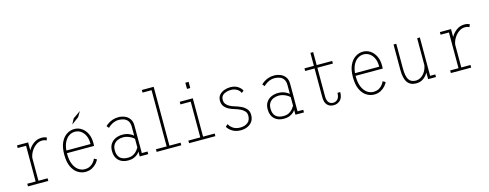

<svg xmlns="http://www.w3.org/2000/svg" viewBox="-26 -1500 5762 2263"><g transform="rotate(-15 2855.0 -369.0)"><path d="M115 0V-32H217V-468H115V-500H251V-403.5Q276 -449 319 -480.5Q362 -512 417.5 -512Q442 -512 457.8 -506.8Q473.5 -501.5 480 -497.5L466.5 -465.5Q462 -469 448.5 -473.8Q435 -478.5 413.5 -478.5Q375 -478.5 340.2 -454.2Q305.5 -430 281.5 -391.5Q257.5 -353 251 -310.5V-32H363V0Z M814.5 11Q768 11 724.2 -15.8Q680.5 -42.5 652.5 -100.2Q624.5 -158 624.5 -251Q624.5 -342 652.5 -399.8Q680.5 -457.5 724.2 -484.8Q768 -512 815 -512Q864.5 -512 904.5 -485.2Q944.5 -458.5 968.2 -409.8Q992 -361 992 -295Q992 -276 991 -259H659.5Q659.5 -255 659.5 -251Q659.5 -173.5 681.5 -122.8Q703.5 -72 739 -47Q774.5 -22 814.5 -22Q855.5 -22 883.2 -38Q911 -54 927.5 -75.8Q944 -97.5 950 -115L982.5 -97Q975.5 -78.5 954 -53Q932.5 -27.5 897.5 -8.2Q862.5 11 814.5 11ZM813.5 -479Q778 -479 745.2 -458.8Q712.5 -438.5 689.8 -396.8Q667 -355 661 -291H956V-301.5Q956 -353.5 937.5 -393.8Q919 -434 887 -456.5Q855 -479 813.5 -479ZM808 -569 842.5 -634.5 936 -700 896.5 -634.5Z M1336 11Q1263.5 11 1221 -30.2Q1178.5 -71.5 1178.5 -145Q1178.5 -197.5 1201.5 -232Q1224.5 -266.5 1262.8 -283.5Q1301 -300.5 1346 -300.5Q1394.5 -300.5 1430 -284Q1465.5 -267.5 1478.5 -253.5V-360.5Q1478.5 -406.5 1460.2 -432.5Q1442 -458.5 1412.2 -469.2Q1382.5 -480 1348.5 -480Q1318 -480 1291.2 -469.2Q1264.5 -458.5 1244.8 -444Q1225 -429.5 1216 -419L1193 -445.5Q1204.5 -458 1227 -473.5Q1249.5 -489 1281.5 -500.5Q1313.5 -512 1353.5 -512Q1392.5 -512 1429 -497.5Q1465.5 -483 1489 -451.2Q1512.5 -419.5 1512.5 -368V-32H1582.5V0H1478.5V-60Q1472 -46.5 1453.8 -29.8Q1435.5 -13 1406 -1Q1376.5 11 1336 11ZM1339.5 -21Q1382 -21 1410.2 -37.5Q1438.5 -54 1455 -75Q1471.5 -96 1478.5 -109V-214Q1469 -225.5 1448.5 -238Q1428 -250.5 1401.2 -259.5Q1374.5 -268.5 1346.5 -268.5Q1311 -268.5 1280.8 -255.8Q1250.5 -243 1231.8 -215.8Q1213 -188.5 1213 -145Q1213 -82 1246 -51.5Q1279 -21 1339.5 -21Z M1685 0V-32H1815.5V-718H1705V-750H1849.5V-32H1985.5V0Z M2222.5 -700H2262.5V-624.5H2222.5ZM2080.5 0V-32H2226V-468H2100.5V-500H2260V-32H2401.5V0Z M2711.5 11Q2648.5 11 2606 -17Q2563.5 -45 2549 -75.5L2578 -100Q2588.5 -72.5 2623.2 -47.2Q2658 -22 2712.5 -22Q2768.5 -22 2803.8 -49.8Q2839 -77.5 2839 -133Q2839 -167 2818.5 -189.2Q2798 -211.5 2767 -225.5Q2736 -239.5 2704.5 -249Q2672.5 -258 2639.5 -274Q2606.5 -290 2584 -317.8Q2561.5 -345.5 2561.5 -389.5Q2561.5 -432 2585.2 -459Q2609 -486 2645 -499Q2681 -512 2718.5 -512Q2775 -512 2812.5 -486.5Q2850 -461 2861 -432L2833.5 -411Q2823 -440.5 2791.5 -459.8Q2760 -479 2718.5 -479Q2693.5 -479 2664.8 -471.5Q2636 -464 2616 -444.8Q2596 -425.5 2596 -389.5Q2596 -358 2613 -337Q2630 -316 2657.5 -302.2Q2685 -288.5 2717.5 -279Q2750.5 -269.5 2786.8 -252.8Q2823 -236 2848.5 -207.5Q2874 -179 2874 -133Q2874 -84 2851 -52.2Q2828 -20.5 2791 -4.8Q2754 11 2711.5 11Z M3236 11Q3163.5 11 3121 -30.2Q3078.5 -71.5 3078.5 -145Q3078.5 -197.5 3101.5 -232Q3124.5 -266.5 3162.8 -283.5Q3201 -300.5 3246 -300.5Q3294.5 -300.5 3330 -284Q3365.5 -267.5 3378.5 -253.5V-360.5Q3378.5 -406.5 3360.2 -432.5Q3342 -458.5 3312.2 -469.2Q3282.5 -480 3248.5 -480Q3218 -480 3191.2 -469.2Q3164.5 -458.5 3144.8 -444Q3125 -429.5 3116 -419L3093 -445.5Q3104.5 -458 3127 -473.5Q3149.5 -489 3181.5 -500.5Q3213.5 -512 3253.5 -512Q3292.5 -512 3329 -497.5Q3365.5 -483 3389 -451.2Q3412.5 -419.5 3412.5 -368V-32H3482.5V0H3378.5V-60Q3372 -46.5 3353.8 -29.8Q3335.5 -13 3306 -1Q3276.5 11 3236 11ZM3239.5 -21Q3282 -21 3310.2 -37.5Q3338.5 -54 3355 -75Q3371.5 -96 3378.5 -109V-214Q3369 -225.5 3348.5 -238Q3328 -250.5 3301.2 -259.5Q3274.5 -268.5 3246.5 -268.5Q3211 -268.5 3180.8 -255.8Q3150.5 -243 3131.8 -215.8Q3113 -188.5 3113 -145Q3113 -82 3146 -51.5Q3179 -21 3239.5 -21Z M3737.5 -116.5V-468H3622.5V-500H3737.5V-658.5H3771.5V-500H3961V-468H3771.5V-120Q3771.5 -68 3792.2 -44.2Q3813 -20.5 3845.5 -20.5Q3878 -20.5 3900.8 -44.5Q3923.5 -68.5 3923.5 -121H3957.5Q3957.5 -53.5 3924 -22.2Q3890.5 9 3844.5 9Q3795.5 9 3766.5 -22Q3737.5 -53 3737.5 -116.5Z M4337 11Q4290.5 11 4246.8 -15.8Q4203 -42.5 4175 -100.2Q4147 -158 4147 -251Q4147 -342 4175 -399.8Q4203 -457.5 4246.8 -484.8Q4290.5 -512 4337.5 -512Q4387 -512 4427 -485.2Q4467 -458.5 4490.8 -409.8Q4514.5 -361 4514.5 -295Q4514.5 -276 4513.5 -259H4182Q4182 -255 4182 -251Q4182 -173.5 4204 -122.8Q4226 -72 4261.5 -47Q4297 -22 4337 -22Q4378 -22 4405.8 -38Q4433.5 -54 4450 -75.8Q4466.5 -97.5 4472.5 -115L4505 -97Q4498 -78.5 4476.5 -53Q4455 -27.5 4420 -8.2Q4385 11 4337 11ZM4336 -479Q4300.5 -479 4267.8 -458.8Q4235 -438.5 4212.2 -396.8Q4189.5 -355 4183.5 -291H4478.5V-301.5Q4478.5 -353.5 4460 -393.8Q4441.5 -434 4409.5 -456.5Q4377.5 -479 4336 -479Z M4851 12Q4780 12 4744.8 -36.5Q4709.5 -85 4709.5 -190.5V-500H4743V-198Q4743 -106.5 4768.5 -63.8Q4794 -21 4854.5 -21Q4889 -21 4919.2 -40.8Q4949.5 -60.5 4970 -94.5Q4990.5 -128.5 4997.5 -171.5V-500H5030.5V-32H5093.5V0H4997.5V-81Q4976 -40.5 4939 -14.2Q4902 12 4851 12Z M5275 0V-32H5377V-468H5275V-500H5411V-403.5Q5436 -449 5479 -480.5Q5522 -512 5577.5 -512Q5602 -512 5617.8 -506.8Q5633.5 -501.5 5640 -497.5L5626.5 -465.5Q5622 -469 5608.5 -473.8Q5595 -478.5 5573.5 -478.5Q5535 -478.5 5500.2 -454.2Q5465.5 -430 5441.5 -391.5Q5417.5 -353 5411 -310.5V-32H5523V0Z"/></g></svg>

Font: Trispace SemiCondensed Thin
Style: Regular
Weight: 100
Width: 4
Designer: Tyler Finck
Foundry: Etcetera Type Company
Version: Version 1.210; ttfautohint (v1.8.3)